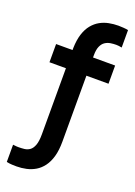

<svg xmlns="http://www.w3.org/2000/svg" viewBox="-154 -751 656 934"><g transform="rotate(20 174.0 -283.5)"><path d="M58 122.6Q48.8 122.6 34.7 122Q20.6 121.4 6.4 118.2V29.2Q20 30.8 25.7 31.1Q31.4 31.4 35.2 31.4Q50.4 31.4 65.4 29.7Q80.4 28 92.9 19.3Q105.4 10.6 113.1 -9.6Q120.8 -29.8 120.8 -66.6V-408.4H35.6V-502.6H120.8V-513.4Q122 -555.8 131.8 -586.1Q141.6 -616.4 158.3 -636.8Q175 -657.2 196.1 -669Q217.2 -680.8 241.4 -685.6Q265.6 -690.4 290.2 -690.4Q300.6 -690.4 316.5 -689.3Q332.4 -688.2 341.2 -686V-595.8Q333.6 -597.6 325.6 -598.4Q317.6 -599.2 312.4 -599.2Q297.8 -599.2 282.8 -596.9Q267.8 -594.6 255 -586.2Q242.2 -577.8 234.5 -560.4Q226.8 -543 226.8 -513.8V-502.6H341.2V-408.4H226.8V-67Q226.8 -22.2 217.6 10.2Q208.4 42.6 192 64.5Q175.6 86.4 154.2 99.1Q132.8 111.8 108 117.2Q83.2 122.6 58 122.6Z"/></g></svg>

Font: Maven Pro VF Beta
Style: Regular
Weight: 400
Designer: Joe Prince
Foundry: Joe Prince
Version: Version 2.002